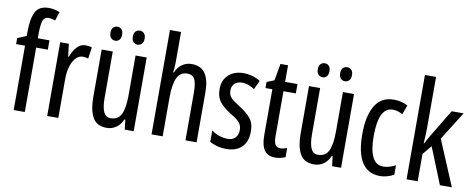

<svg xmlns="http://www.w3.org/2000/svg" viewBox="-66 -1066 3400 1377"><g transform="rotate(10 1634.5 -377.5)"><path d="M240 -469H155V0H74V-469H9V-512L74 -540V-571Q74 -664 99.5 -714.5Q125 -765 196 -765Q218 -765 236.5 -761Q255 -757 276 -749L255 -684Q242 -689 229.5 -691.5Q217 -694 206 -694Q177 -694 166.5 -668Q156 -642 155 -574V-537H240Z M502 -547Q526 -547 548 -540L536 -456Q519 -463 496 -463Q468 -463 445.5 -439Q423 -415 411 -374Q399 -333 399 -280V0H318V-537H381L392 -445H397Q414 -492 440.5 -519.5Q467 -547 502 -547Z M948 -537V0H883L874 -72H868Q851 -32 820.5 -11Q790 10 752 10Q679 10 649.5 -43.5Q620 -97 620 -187V-537H701V-202Q701 -131 717 -97Q733 -63 767 -63Q823 -63 845 -109Q867 -155 867 -251V-537ZM661 -668Q661 -694 673.5 -706Q686 -718 704 -718Q722 -718 734 -705.5Q746 -693 746 -668Q746 -642 734 -629Q722 -616 704 -616Q686 -616 673.5 -629Q661 -642 661 -668ZM824 -668Q824 -694 836.5 -706Q849 -718 867 -718Q885 -718 897.5 -705.5Q910 -693 910 -668Q910 -642 897.5 -629Q885 -616 867 -616Q848 -616 836 -629Q824 -642 824 -668Z M1159 -545Q1159 -501 1153 -465H1159Q1174 -504 1205.5 -525.5Q1237 -547 1274 -547Q1343 -547 1374.5 -500Q1406 -453 1406 -364V0H1325V-348Q1325 -416 1309.5 -445Q1294 -474 1257 -474Q1205 -474 1182 -427Q1159 -380 1159 -279V0H1078V-760H1159Z M1776 -144Q1776 -70 1736 -30Q1696 10 1624 10Q1587 10 1556 1.5Q1525 -7 1502 -20V-104Q1524 -86 1556 -74.5Q1588 -63 1621 -63Q1656 -63 1676 -83.5Q1696 -104 1696 -141Q1696 -173 1677.5 -195Q1659 -217 1614 -242Q1564 -273 1533 -308.5Q1502 -344 1502 -406Q1502 -470 1543.5 -508.5Q1585 -547 1652 -547Q1719 -547 1775 -512L1745 -447Q1724 -461 1701 -469.5Q1678 -478 1653 -478Q1619 -478 1599.5 -459Q1580 -440 1580 -408Q1580 -376 1599 -356Q1618 -336 1665 -307Q1715 -276 1745.5 -241Q1776 -206 1776 -144Z M2005 -62Q2017 -62 2029 -65Q2041 -68 2053 -72V-6Q2037 1 2019 5.5Q2001 10 1978 10Q1925 10 1900 -25.5Q1875 -61 1875 -133V-469H1825V-513L1879 -535L1901 -658H1956V-537H2046V-469H1956V-143Q1956 -103 1966 -82.5Q1976 -62 2005 -62Z M2458 -537V0H2393L2384 -72H2378Q2361 -32 2330.5 -11Q2300 10 2262 10Q2189 10 2159.5 -43.5Q2130 -97 2130 -187V-537H2211V-202Q2211 -131 2227 -97Q2243 -63 2277 -63Q2333 -63 2355 -109Q2377 -155 2377 -251V-537ZM2171 -668Q2171 -694 2183.5 -706Q2196 -718 2214 -718Q2232 -718 2244 -705.5Q2256 -693 2256 -668Q2256 -642 2244 -629Q2232 -616 2214 -616Q2196 -616 2183.5 -629Q2171 -642 2171 -668ZM2334 -668Q2334 -694 2346.5 -706Q2359 -718 2377 -718Q2395 -718 2407.5 -705.5Q2420 -693 2420 -668Q2420 -642 2407.5 -629Q2395 -616 2377 -616Q2358 -616 2346 -629Q2334 -642 2334 -668Z M2744 10Q2566 10 2566 -265Q2566 -397 2610.5 -472Q2655 -547 2746 -547Q2778 -547 2803 -540.5Q2828 -534 2849 -522L2824 -455Q2786 -475 2752 -475Q2649 -475 2649 -266Q2649 -61 2753 -61Q2775 -61 2797.5 -67.5Q2820 -74 2843 -86V-18Q2822 -5 2794.5 2.5Q2767 10 2744 10Z M3016 -383Q3016 -355 3014.5 -328.5Q3013 -302 3011 -276H3015Q3023 -293 3031.5 -308.5Q3040 -324 3049 -338L3169 -537H3256L3126 -330L3265 0H3178L3071 -265L3016 -199V0H2935V-760H3016Z"/></g></svg>

Font: Noto Sans Gurmukhi ExtraCondensed
Style: Regular
Weight: 400
Width: 2
Designer: Jelle Bosma - Monotype Design Team
Foundry: Monotype Imaging Inc.
Version: Version 2.004; ttfautohint (v1.8.4.7-5d5b)